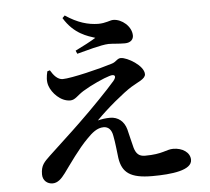

<svg xmlns="http://www.w3.org/2000/svg" viewBox="-56 -871 1042 954"><g transform="rotate(-5 465.0 -393.5)"><path d="M665 23C763 23 864 11 864 -41C864 -78 826 -103 780 -103C745 -103 727 -81 638 -81C609 -81 594 -95 585 -125C579 -146 570 -188 562 -219C551 -259 522 -284 481 -284C461 -284 439 -281 420 -276C472 -330 560 -403 601 -428C633 -448 673 -461 673 -485C673 -528 592 -575 560 -575C542 -575 535 -557 513 -551C454 -532 307 -496 264 -496C239 -496 219 -519 204 -545L191 -541C185 -516 182 -492 190 -469C202 -433 244 -387 292 -387C317 -387 329 -408 361 -428C405 -455 468 -483 496 -491C523 -500 533 -488 514 -465C478 -423 397 -339 327 -272C284 -230 207 -160 168 -123C138 -94 120 -79 120 -33C120 -2 143 16 169 16C194 16 213 -2 233 -29C266 -74 314 -144 360 -190C387 -218 413 -240 445 -240C469 -240 485 -224 490 -192C497 -157 500 -120 505 -81C516 -8 556 23 665 23ZM340 -631 347 -615C390 -626 468 -649 506 -650C529 -650 555 -646 587 -646C617 -646 630 -663 630 -681C630 -727 582 -767 539 -767C523 -767 502 -754 463 -754C413 -755 362 -769 301 -810L289 -798C339 -715 407 -698 443 -686C417 -670 379 -650 340 -631Z"/></g></svg>

Font: GenRyuMin2 TW B
Style: Regular
Weight: 700
Version: Version 2.100;PS 2.1;hotconv 16.6.51;makeotf.lib2.5.65220 DE